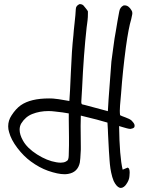

<svg xmlns="http://www.w3.org/2000/svg" viewBox="-20 -862 707 950"><path d="M355 -815.9Q355 -834 374 -841.8Q389.2 -841.8 396.5 -830.6Q397.9 -828.6 405.3 -819.8Q412.6 -811 415 -805.7Q415 -800.8 415 -795.9Q415 -787.1 414.6 -777.6Q414.1 -768.1 413.3 -762Q412.6 -755.9 411.1 -744.6Q409.7 -733.4 408.7 -726.6Q393.6 -590.8 386.2 -424.8Q386.2 -415.5 384.3 -393.1Q382.3 -370.6 382.3 -359.4Q382.3 -357.4 382.3 -355.5Q382.3 -352.1 383.1 -349.9Q383.8 -347.7 385.5 -346.4Q387.2 -345.2 388.7 -345Q390.1 -344.7 393.6 -344Q397 -343.3 398.9 -342.8Q416 -338.4 452.6 -328.4Q489.3 -318.4 513.7 -312Q516.1 -360.8 522.9 -447Q529.8 -533.2 531.2 -557.6Q533.7 -572.8 540.3 -625Q546.9 -677.2 552.7 -705.6Q555.2 -724.1 561.5 -758.5Q567.9 -793 569.8 -803.7Q573.2 -826.2 591.3 -835Q593.8 -835.4 596.7 -835.4Q616.7 -835.4 630.9 -810.5Q634.8 -804.7 634.8 -796.9Q634.8 -791.5 632.3 -781.5Q629.9 -771.5 629.4 -767.6Q616.2 -724.6 603 -629.4Q586.9 -508.3 579.1 -398.9Q578.6 -392.6 576.9 -374Q575.2 -355.5 574 -340.8Q572.8 -326.2 572.8 -314Q572.8 -301.3 574.2 -292Q581.1 -288.1 601.1 -281Q621.1 -273.9 630.4 -266.1Q631.3 -265.1 634.5 -261.5Q637.7 -257.8 639.2 -256.1Q640.6 -254.4 642.6 -251.2Q644.5 -248 645.3 -245.4Q646 -242.7 646 -239.7Q646 -236.8 645 -233.4Q643.6 -231.4 642.1 -230Q640.6 -228.5 637.9 -227.5Q635.3 -226.6 634.3 -226.3Q633.3 -226.1 629.4 -225.1Q625.5 -224.1 625 -224.1Q617.2 -224.6 607.7 -227.1Q598.1 -229.5 586.2 -233.2Q574.2 -236.8 569.3 -238.3Q571.3 -87.4 586.9 -22.5Q598.1 -27.8 611.3 -32.7Q621.6 -31.2 621.6 -8.3Q621.6 -2.9 620.6 8.8Q619.6 29.3 604 50.8Q599.6 57.6 592.3 62.7Q585 67.9 577.6 67.9Q574.7 67.9 571.8 66.9Q556.2 61.5 542.5 33.7Q538.6 23.4 535.4 13.4Q532.2 3.4 530 -8.5Q527.8 -20.5 526.4 -28.1Q524.9 -35.6 523.7 -50Q522.5 -64.5 522 -70.1Q521.5 -75.7 520.5 -92.8Q519.5 -109.9 519 -113.8Q518.1 -127.9 516.8 -156Q515.6 -184.1 514.6 -198.2Q514.2 -205.1 513.7 -221.7Q513.2 -238.3 511.7 -255.4Q473.1 -267.6 379.9 -290Q378.9 -267.1 378.9 -238.8Q378.9 -221.2 379.4 -186.8Q379.9 -152.3 379.9 -134.8Q379.9 -127.9 379.9 -121.6Q377.4 -69.3 375 -57.6Q364.7 -9.3 316.9 -1.5Q314 -1 311 -0.7Q308.1 -0.5 305.2 -0.2Q302.2 0 298.8 0Q266.6 0 217.3 -17.1Q174.8 -32.2 132.8 -63Q97.2 -88.9 65.9 -129.9Q34.7 -170.9 24.9 -208.5Q20.5 -222.2 20.5 -236.8Q20.5 -266.1 37.1 -291Q58.6 -324.2 83 -341.3Q131.3 -375 223.1 -375Q232.4 -375 241.7 -374.5Q258.3 -374 323.2 -362.3Q326.2 -398.4 330.6 -503.4Q335 -613.8 343.3 -688.5Q344.2 -705.6 349.1 -748.8Q354 -792 355 -815.9ZM85 -251Q77.1 -237.3 77.1 -220.2Q77.1 -195.8 93.3 -167Q113.8 -129.4 163.3 -97.9Q212.9 -66.4 258.8 -59.1Q271 -57.1 280.3 -57.1Q295.4 -57.1 305.7 -62.5Q310.1 -64.5 313.2 -67.4Q316.4 -70.3 317.6 -75.2Q318.8 -80.1 319.3 -82.5Q319.8 -85 320.1 -92.3Q320.3 -99.6 320.3 -101.6Q321.3 -117.7 321.3 -142.6Q321.3 -146.5 321.3 -153.3Q321.3 -160.2 321.3 -163.6Q321.3 -175.8 321.3 -184.1Q320.3 -230 320.3 -269Q320.3 -285.2 320.3 -300.8Q292.5 -306.2 250 -310.5Q234.9 -312.5 219.7 -312.5Q176.3 -312.5 139.6 -297.9Q106 -284.7 85 -251Z"/></svg>

Font: Avessa
Style: Medium
Weight: 500
Designer: Arman Khorramak
Foundry: Arman Khorramak
Version: Version 1.000; ttfautohint (v1.8.1)